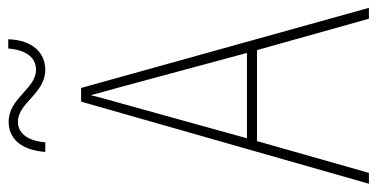

<svg xmlns="http://www.w3.org/2000/svg" viewBox="-250 -686 936 477"><g transform="rotate(-90 218.5 -448.0)"><path d="M79 -804H103C107 -854 130 -872 154 -872C201 -872 224 -804 283 -804C324 -804 357 -834 359 -896H336C332 -848 311 -827 283 -827C236 -827 213 -895 154 -895C115 -895 84 -868 79 -804ZM410 0H437L238 -715H204L0 0H27L106 -278H332ZM243 -607 325 -303H113L197 -606C206 -638 213 -662 220 -691C228 -660 235 -637 243 -607Z"/></g></svg>

Font: Noto Sans Armenian Condensed Thin
Style: Regular
Weight: 100
Width: 3
Designer: Monotype Design Team
Foundry: Monotype Imaging Inc.
Version: Version 2.008